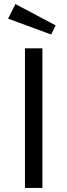

<svg xmlns="http://www.w3.org/2000/svg" viewBox="-20 -926 332 946"><path d="M56 -906 254 -801 232 -756 20 -834ZM189 -688V0H103V-688Z"/></svg>

Font: FiraGO Book
Style: Regular
Weight: 350
Designer: bBox Type
Foundry: bBox Type GmbH
Version: Version 1.001;PS 001.001;hotconv 1.0.88;makeotf.lib2.5.64775